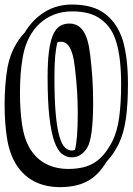

<svg xmlns="http://www.w3.org/2000/svg" viewBox="-52 -708 572 824"><path d="M181.6 -377Q181.6 -282.2 187 -221.2Q192.4 -160.2 202.4 -124.8Q212.4 -89.4 226.1 -75.7Q239.7 -62 256.3 -62Q263.7 -62 269.5 -64.5Q281.7 -109.9 281.7 -221.2Q281.7 -271.5 278.6 -320.3Q275.4 -369.1 269 -420.9Q265.6 -451.2 260 -471.7Q254.4 -492.2 246.8 -504.9Q239.3 -517.6 229.7 -523.2Q220.2 -528.8 208.5 -528.8Q200.7 -528.8 194.8 -526.9Q188 -502.9 184.8 -466.6Q181.6 -430.2 181.6 -377ZM-32.2 -260.3Q-32.2 -346.7 -19.5 -420.4Q-10.3 -466.3 8.5 -503.2Q27.3 -540 54.2 -568.4Q87.9 -624.5 139.6 -656.5Q191.4 -688.5 257.3 -688.5Q349.1 -688.5 400.9 -647L400.4 -647.5Q452.6 -607.4 475.6 -533.2Q485.8 -498 491.5 -451.2Q497.1 -404.3 497.1 -346.7Q497.1 -261.2 488.3 -198.7Q479.5 -136.2 457 -89.4Q444.8 -65.9 432.4 -47.6Q419.9 -29.3 405.8 -14.6Q388.2 14.2 368.7 34.7Q349.1 55.2 325.4 68.4Q301.8 81.5 272.7 88.1Q243.7 94.7 207.5 95.2Q79.1 95.2 17.1 -2.4Q-11.2 -48.3 -21.7 -113.5Q-32.2 -178.7 -32.2 -260.3ZM152.3 -377Q152.3 -442.4 158 -486.3Q163.6 -530.3 175 -557.1Q186.5 -584 204.1 -595.5Q221.7 -606.9 245.1 -606.9Q262.7 -606.9 277.3 -600.1Q292 -593.3 303.5 -577.6Q314.9 -562 322.8 -536.4Q330.6 -510.7 335 -473.1Q341.3 -421.4 344.5 -371.6Q347.7 -321.8 347.7 -270Q347.7 -113.8 321.8 -73.2Q295.9 -32.7 256.3 -32.7Q232.9 -32.7 213.9 -47.6Q194.8 -62.5 181.2 -101.1Q167.5 -139.6 159.9 -206.5Q152.3 -273.4 152.3 -377ZM33.7 -309.1Q33.7 -231.9 43.2 -170.2Q52.7 -108.4 78.6 -66.9Q105 -25.4 146.2 -4.2Q187.5 17.1 243.7 17.1Q278.8 16.6 306.2 9.8Q333.5 2.9 355.7 -11.5Q377.9 -25.9 396 -48.3Q414.1 -70.8 430.7 -102.5Q451.7 -145.5 459.7 -205.6Q467.8 -265.6 467.8 -346.7Q467.8 -458 447.8 -524.9Q438 -558.6 422.1 -582.8Q406.2 -606.9 382.8 -624Q338.4 -659.2 257.3 -659.2Q216.8 -659.2 181.6 -646Q146.5 -632.8 119.1 -607.9Q91.8 -583 73 -546.9Q54.2 -510.7 45.9 -464.4Q39.6 -429.2 36.6 -390.6Q33.7 -352.1 33.7 -309.1Z"/></svg>

Font: XB Kayhan Sayeh
Style: Regular
Weight: 700
Designer: Behnam
Foundry: Irmug
Version: Version 7.300 2009